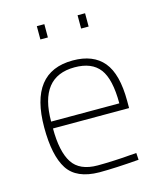

<svg xmlns="http://www.w3.org/2000/svg" viewBox="-108 -778 722 865"><g transform="rotate(-15 253.5 -345.5)"><path d="M249 -23Q280 -23 325.5 -25Q371 -27 401 -30L431 -32L433 0Q321 9 248 9Q142 8 101 -55.5Q60 -119 60 -250Q60 -509 262 -509Q357 -509 404.5 -452Q452 -395 452 -269V-236H97Q97 -128 131 -75.5Q165 -23 249 -23ZM97 -268H415Q415 -381 378.5 -429Q342 -477 262 -477Q97 -477 97 -268ZM146 -638V-700H181V-638ZM336 -638V-700H371V-638Z"/></g></svg>

Font: TypoPRO Titillium Text
Style: 1 wt
Weight: 100
Designer: Accademia di Belle Arti di Urbino and others
Foundry: Accademia di Belle Arti di Urbino and others.
Version: Version 25.000